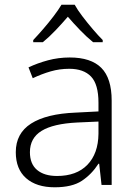

<svg xmlns="http://www.w3.org/2000/svg" viewBox="-20 -785 576 815"><path d="M276 -541Q366 -541 410 -497Q454 -453 454 -358V0H411L401 -90H398Q369 -45 327.5 -17.5Q286 10 212 10Q135 10 91 -28.5Q47 -67 47 -139Q47 -219 112 -260.5Q177 -302 301 -307L398 -312V-349Q398 -427 366.5 -460Q335 -493 274 -493Q233 -493 195 -482Q157 -471 119 -453L101 -499Q139 -517 183.5 -529Q228 -541 276 -541ZM308 -265Q206 -260 156.5 -229.5Q107 -199 107 -139Q107 -89 137.5 -63.5Q168 -38 222 -38Q305 -38 351 -85.5Q397 -133 398 -217V-269ZM297 -765Q309 -743 330 -715.5Q351 -688 374 -661Q397 -634 416 -615V-606H375Q348 -628 320 -657Q292 -686 268 -714Q244 -686 216.5 -657Q189 -628 162 -606H121V-615Q140 -635 163 -661.5Q186 -688 207 -715.5Q228 -743 241 -765Z"/></svg>

Font: Noto Sans Myanmar Light
Style: Regular
Weight: 300
Designer: Monotype Design Team
Foundry: Monotype Imaging Inc.
Version: Version 2.107; ttfautohint (v1.8.4.7-5d5b)